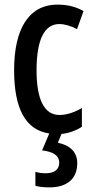

<svg xmlns="http://www.w3.org/2000/svg" viewBox="-20 -570 402 830"><path d="M314 135C314 89 284 58 230 47L246 9C276 6 309 -5 334 -22V-103C301 -84 269 -73 237 -73C172 -73 138 -138 138 -267C138 -398 172 -466 236 -466C261 -466 286 -458 313 -444L341 -522C310 -540 274 -550 229 -550C101 -550 41 -440 41 -267C41 -99 91 -8 193 7L162 80C209 86 236 101 236 134C236 161 217 179 178 179C163 179 147 177 133 173V233C148 238 169 240 194 240C270 240 314 203 314 135Z"/></svg>

Font: Noto Sans Arabic UI XCn Md
Style: Regular
Weight: 500
Width: 2
Designer: Monotype Design Team, Nadine Chahine and Nizar Qandah
Foundry: Monotype Imaging Inc.
Version: Version 2.010